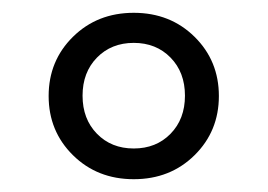

<svg xmlns="http://www.w3.org/2000/svg" viewBox="-20 -736 418 300"><path d="M131.5 -527Q154 -504 189 -504Q224 -504 246.5 -527Q269 -550 269 -586.5Q269 -623 246.5 -646Q224 -669 189 -669Q154 -669 131.5 -646Q109 -623 109 -586.5Q109 -550 131.5 -527ZM284 -493.5Q246 -456 189 -456Q132 -456 94 -493.5Q56 -531 56 -586Q56 -641 94 -678.5Q132 -716 189 -716Q246 -716 284 -678.5Q322 -641 322 -586Q322 -531 284 -493.5Z"/></svg>

Font: Montreal
Style: Regular
Weight: 400
Designer: Julieta Ulanovsky, usr_local_share
Foundry: Julieta Ulanovsky, usr_local_share
Version: Version 2.001